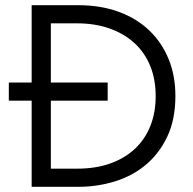

<svg xmlns="http://www.w3.org/2000/svg" viewBox="-20 -720 745 740"><path d="M395 -402H14V-332H395ZM278 -70H139L138 0H283Q354 0 421.5 -20.5Q489 -41 541 -84Q593 -127 624.5 -193Q656 -259 656 -350Q656 -428 630 -492Q604 -556 555.5 -602.5Q507 -649 437.5 -674.5Q368 -700 281 -700H139V-630H278Q346 -630 401.5 -610.5Q457 -591 497 -555Q537 -519 558.5 -467Q580 -415 580 -349Q580 -286 559.5 -234.5Q539 -183 500 -146.5Q461 -110 405 -90Q349 -70 278 -70ZM176 -700H102V0H176Z"/></svg>

Font: Tilda Sans VF
Style: Regular
Weight: 400
Designer: ParaType Ltd
Foundry: ParaType Ltd
Version: Version 1.010